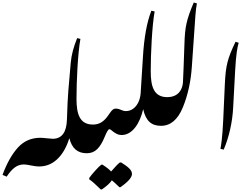

<svg xmlns="http://www.w3.org/2000/svg" viewBox="-30 -1290 2001 1526"><path d="M23 114C63 54 102 17 160 17C192 17 236 33 282 33C349 33 429 -24 429 -109C429 -156 421 -187 389 -187C370 -187 313 -195 292 -195C220 -195 161 -170 114 -119C67 -68 25 5 -10 100Z M282 33C335 33 380 14 416 -17C466 -59 500 -123 521 -192C541 -113 584 -72 660 -72C708 -72 753 -116 753 -213C753 -270 743 -300 709 -300C603 -300 578 -384 578 -505C578 -644 588 -861 609 -981L583 -987C555 -916 538 -857 532 -789C526 -715 519 -642 513 -568C509 -518 505 -442 502 -340C499 -238 461 -187 389 -187C318 -187 242 -124 242 -45C242 -8 253 33 282 33Z M771 216H779C816 191 844 166 859 143C875 156 891 171 919 198H927C973 166 1019 126 1019 93C1019 61 988 36 933 1H923C911 9 881 40 853 73C840 58 819 41 785 19H775C758 30 697 97 679 125V135C708 156 717 164 771 216Z M660 -72C693 -72 721 -83 743 -105C764 -126 784 -158 801 -200C818 -242 831 -263 839 -263C842 -263 846 -262 850 -259C884 -231 906 -217 937 -217C981 -217 1011 -254 1011 -327C1011 -381 997 -407 971 -407C959 -407 946 -410 931 -417C916 -424 902 -427 891 -427C871 -427 861 -416 845 -394L828 -370C799 -329 764 -300 710 -300C663 -300 616 -270 616 -173C616 -126 622 -72 660 -72Z M937 -217C1023 -217 1082 -311 1108 -422C1129 -328 1174 -290 1250 -290C1298 -290 1343 -334 1343 -431C1343 -488 1333 -518 1299 -518C1193 -518 1168 -602 1168 -723C1168 -862 1178 -1079 1199 -1199L1173 -1205C1137 -1113 1115 -990 1106 -837C1096 -666 1094 -640 1088 -550C1086 -524 1080 -499 1070 -478C1050 -435 1014 -407 971 -407C918 -407 897 -354 897 -296C897 -243 910 -217 937 -217Z M1250 -290C1325 -290 1383 -339 1423 -436C1463 -533 1487 -642 1495 -763L1523 -1166C1526 -1207 1530 -1238 1535 -1263L1510 -1270C1451 -1132 1440 -1072 1436 -944C1432 -815 1425 -643 1424 -634C1420 -579 1388 -518 1299 -518C1243 -518 1205 -477 1205 -391C1205 -317 1224 -290 1250 -290Z M1748 -101C1790 -199 1817 -318 1823 -433L1839 -730C1846 -858 1857 -919 1867 -950L1842 -958C1778 -824 1764 -770 1757 -621L1744 -334C1738 -199 1727 -132 1722 -107Z"/></svg>

Font: Noto Nastaliq Urdu
Style: Bold
Weight: 700
Designer: Monotype Design Team (Patrick Giasson: type design, Kamal Mansour: OpenType code, Glenda Bellarosa). Updated by Simon Co
Foundry: Monotype Imaging Inc., Simon Cozens
Version: Version 3.009